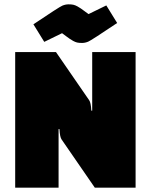

<svg xmlns="http://www.w3.org/2000/svg" viewBox="-20 -865 695 885"><path d="M417 0 264 -222Q256 -233 254 -270H250V0H50V-625H238L391 -403Q399 -392 401 -355H405V-625H605V0ZM470 -840 520 -759Q401 -679 386.5 -673Q372 -667 358 -667Q344 -667 335.5 -669Q327 -671 317 -676.5Q307 -682 301.5 -686Q296 -690 283.5 -699Q271 -708 266 -712L184 -672L134 -753Q253 -833 267.5 -839Q282 -845 296 -845Q310 -845 318.5 -843Q327 -841 337 -835.5Q347 -830 352.5 -826Q358 -822 370.5 -813Q383 -804 388 -800Z"/></svg>

Font: Myanmar Thuriya
Style: Regular
Weight: 400
Designer: Danh Hong
Foundry: Google Inc.
Version: Version 2.00 November 23, 2015